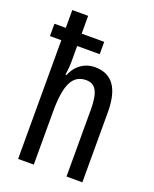

<svg xmlns="http://www.w3.org/2000/svg" viewBox="-142 -841 740 921"><g transform="rotate(20 228.0 -380.0)"><path d="M146 -760H65V-669H7V-606H65V0H145V-272C145 -411 176 -467 243 -467C292 -467 312 -430 312 -341V0H393V-357C393 -477 352 -540 261 -540C211 -540 166 -510 146 -458H140C144 -482 146 -506 146 -529V-606H261V-669H146Z"/></g></svg>

Font: Noto Sans Devanagari ExtraCondensed
Style: Regular
Weight: 400
Width: 2
Designer: Jelle Bosma - Monotype Design Team
Foundry: Monotype Imaging Inc.
Version: Version 2.004